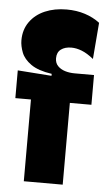

<svg xmlns="http://www.w3.org/2000/svg" viewBox="-52 -738 432 772"><g transform="rotate(5 164.5 -351.5)"><path d="M74 0V-330H11V-442L148 -432V-440Q93 -448 64 -468.5Q35 -489 25 -515Q15 -541 15 -564Q15 -607 37.5 -638.5Q60 -670 98.5 -686.5Q137 -703 186 -703Q226 -703 260 -692Q294 -681 320 -661L308 -514Q282 -535 260 -543.5Q238 -552 218 -552Q192 -552 176 -540Q160 -528 160 -504Q160 -485 171.5 -473Q183 -461 201 -455.5Q219 -450 240 -450H318V-330H231V0Z"/></g></svg>

Font: Bricolage Grotesque 96pt ExtraBold SemiCondensed
Style: Regular
Weight: 800
Width: 4
Version: Version 1.001;gftools[0.9.33.dev8+g029e19f]